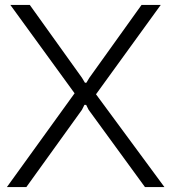

<svg xmlns="http://www.w3.org/2000/svg" viewBox="-20 -760 695 780"><path d="M283 -381 22 -740H101L313 -444L325 -424H331L343 -444L555 -740H633L370 -377L648 0H569L340 -314L330 -334H323L313 -314L87 0H8Z"/></svg>

Font: EncodeSans
Style: Light
Weight: 300
Designer: Pablo Impallari, Andres Torresi
Foundry: Pablo Impallari, Andres Torresi
Version: Version 1.000; ttfautohint (v1.4.1)